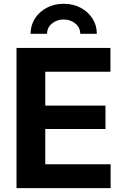

<svg xmlns="http://www.w3.org/2000/svg" viewBox="-20 -976 647 996"><path d="M65.7 0V-727.5H552.9V-603.8H214.9V-428.2H527.1V-306.7H214.9V-123.7H553.8V0ZM310.4 -956.4Q359.7 -956.4 398.4 -935.7Q437.1 -915.1 459.7 -879.9Q482.3 -844.7 482.3 -800.8H396.2Q396.2 -832.9 371 -853.9Q345.7 -874.9 310.3 -874.9Q274.9 -874.9 249.5 -853.9Q224.1 -832.9 224.1 -800.8H138.6Q138.6 -844.7 161.1 -879.9Q183.6 -915.1 222.5 -935.7Q261.4 -956.4 310.4 -956.4Z"/></svg>

Font: Adwaita Sans
Style: Regular
Weight: 400
Designer: Rasmus Andersson
Foundry: rsms
Version: Version 4.001;git-9221beed3